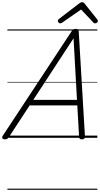

<svg xmlns="http://www.w3.org/2000/svg" viewBox="-67 -1246 905 1736"><path d="M-23 14Q-39 14 -45 5Q-51 -4 -41 -20L581 -964Q589 -976 597 -980.5Q605 -985 619 -985Q632 -985 638 -979.5Q644 -974 645 -958L701 -14Q702 0 695.5 7Q689 14 674 14Q660 14 654.5 8.5Q649 3 648 -10L632 -293H201L15 -9Q5 5 -2 9.5Q-9 14 -23 14ZM234 -343H629L598 -900ZM477 -1035Q469 -1035 462.5 -1042Q456 -1049 456 -1057Q456 -1063 458.5 -1066.5Q461 -1070 465 -1074L645 -1212Q655 -1220 661.5 -1223Q668 -1226 676 -1226Q683 -1226 689 -1222.5Q695 -1219 700 -1211L812 -1071Q815 -1067 816.5 -1063Q818 -1059 818 -1055Q818 -1047 809.5 -1041Q801 -1035 794 -1035Q788 -1035 783 -1037.5Q778 -1040 775 -1045L666 -1160L499 -1044Q492 -1039 487.5 -1037Q483 -1035 477 -1035ZM0 460H813V470H0ZM0 -20H813V0H0ZM0 -505H813V-500H0ZM0 -980H813V-970H0Z"/></svg>

Font: Playwrite NO Guides
Style: Regular
Weight: 400
Designer: Veronika Burian, José Scaglione
Foundry: TypeTogether
Version: Version 1.003